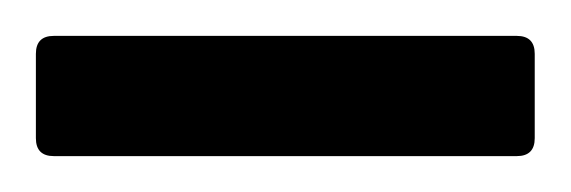

<svg xmlns="http://www.w3.org/2000/svg" viewBox="-20 -675 318 107"><path d="M10 -655H268Q278 -655 278 -645V-598Q278 -588 268 -588H10Q0 -588 0 -598V-645Q0 -655 10 -655Z"/></svg>

Font: BarlowMedium
Style: Regular
Weight: 500
Designer: Jeremy Tribby
Foundry: Tribby Type
Version: Version 1.422